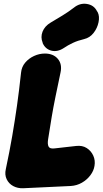

<svg xmlns="http://www.w3.org/2000/svg" viewBox="-20 -977 547 1022"><path d="M103 25Q74 26 50.5 13.5Q27 1 15.5 -23Q4 -47 11 -77Q31 -171 45 -252.5Q59 -334 70.5 -415Q82 -496 92 -590Q95 -621 114 -643.5Q133 -666 161 -679Q189 -692 219 -692Q264 -692 288 -663.5Q312 -635 302 -590Q287 -519 275.5 -463Q264 -407 255 -353.5Q246 -300 236 -235Q232 -210 238.5 -197Q245 -184 270 -187Q296 -190 327 -193.5Q358 -197 385 -200Q418 -204 441.5 -189Q465 -174 476.5 -148.5Q488 -123 483 -94Q479 -68 461 -44Q443 -20 416 -4.5Q389 11 357 13ZM319 -721Q285 -699 253 -707.5Q221 -716 207 -748V-750Q195 -779 206.5 -808.5Q218 -838 250 -857Q282 -876 312.5 -894.5Q343 -913 373 -936Q405 -962 442.5 -956Q480 -950 496 -918L500 -912Q511 -890 504.5 -858.5Q498 -827 478 -801.5Q458 -776 428 -769Q394 -761 367.5 -748.5Q341 -736 319 -721Z"/></svg>

Font: Winky Sans Black
Style: Italic
Weight: 900
Italic angle: -8.97852°
Designer: Simon Atzbach
Foundry: typofactur
Version: Version 1.205